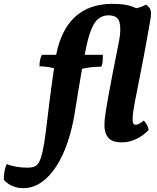

<svg xmlns="http://www.w3.org/2000/svg" viewBox="-170 -734 821 1002"><path d="M123 -448Q176 -714 418 -714Q458 -714 487.5 -708.5Q517 -703 541 -691Q570 -697 592 -710Q610 -698 615.5 -682Q621 -666 615 -633Q596 -522 575.5 -414.5Q555 -307 534 -203Q524 -151 522.5 -125.5Q521 -100 525 -91.5Q529 -83 538 -83Q546 -83 556 -88Q566 -93 580 -105Q600 -85 606 -56Q577 -25 540 -8Q503 9 466 9Q415 9 394.5 -16Q374 -41 375 -83Q375 -96 376.5 -112Q378 -128 382.5 -155.5Q387 -183 395 -229Q403 -275 417 -346.5Q431 -418 452 -524Q463 -583 453.5 -618.5Q444 -654 396 -654Q367 -654 344.5 -637Q322 -620 304.5 -575.5Q287 -531 272 -448H367Q367 -430 365.5 -413.5Q364 -397 359 -386Q306 -386 258 -375Q246 -305 236.5 -246.5Q227 -188 220 -144Q207 -63 183 8Q159 79 124.5 133Q90 187 46 217.5Q2 248 -50 248Q-78 248 -103.5 237.5Q-129 227 -150 205Q-151 186 -147 163Q-143 140 -135 122Q-111 132 -83.5 136.5Q-56 141 -26 141Q-5 141 9.5 135.5Q24 130 34 111.5Q44 93 52.5 55.5Q61 18 69 -46Q77 -110 87 -193Q97 -276 112 -378Q91 -383 71.5 -385.5Q52 -388 36 -388Q36 -404 39 -420.5Q42 -437 49 -448Z"/></svg>

Font: Vollkorn
Style: Bold Italic
Weight: 700
Italic angle: -11°
Designer: Friedrich Althausen
Foundry: Friedrich Althausen
Version: Version 5.000; ttfautohint (v1.8.3)